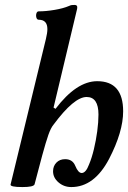

<svg xmlns="http://www.w3.org/2000/svg" viewBox="-20 -745 520 778"><path d="M71 13Q19 13 23 2L166 -587Q172 -612 172 -627Q172 -665 137 -665Q130 -665 127.5 -673.5Q125 -682 127.5 -690.5Q130 -699 137 -699Q166 -699 201.5 -705Q237 -711 260 -721Q266 -724 271 -724.5Q276 -725 282 -725Q293 -725 293 -716Q293 -709 291 -703L197 -309L205 -304Q290 -416 374 -416Q479 -416 479 -294Q479 -211 422 -101Q362 13 269 13Q239 13 217 -6Q195 -25 195 -51Q195 -72 208.5 -86Q222 -100 244 -100Q274 -100 285 -73Q297 -44 311 -44Q328 -44 341 -79Q352 -105 360.5 -140.5Q369 -176 374 -213Q379 -250 379 -281Q379 -352 331 -352Q280 -352 197 -240Q186 -227 176 -198.5Q166 -170 151 -115L120 2Q116 13 71 13Z"/></svg>

Font: Junicode SmExp
Style: Bold Italic
Weight: 700
Width: 6
Italic angle: -11°
Designer: Peter S. Baker
Version: Version 2.205; ttfautohint (v1.8.4)